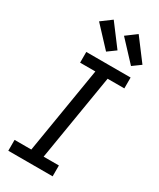

<svg xmlns="http://www.w3.org/2000/svg" viewBox="-242 -1057 941 1133"><g transform="rotate(30 228.5 -490.5)"><path d="M25 0V-74H139L236 -662H132V-735H434V-661H320L223 -74H327V0ZM402 -795 277 -929 347 -981 457 -835ZM232 -795 107 -929 177 -981 287 -835Z"/></g></svg>

Font: Iosevka Etoile Oblique
Style: Regular
Weight: 400
Italic angle: -9°
Designer: Belleve Invis
Foundry: Belleve Invis
Version: Version 15.5.2; ttfautohint (v1.8.4)